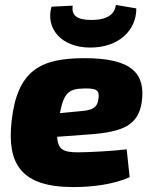

<svg xmlns="http://www.w3.org/2000/svg" viewBox="-20 -747 616 779"><path d="M346 -554C464 -554 534 -626 533 -713L450 -727C446 -689 414 -666 352 -666C295 -666 269 -682 275 -724L189 -720C164 -633 227 -554 346 -554ZM323 -511C144 -511 50 -462 27 -255C8 -81 66 12 278 12C352 12 439 2 506 -28L494 -141C434 -134 340 -129 296 -129C240 -129 214 -139 212 -192L347 -202C478 -212 541 -239 555 -332C571 -446 519 -511 323 -511ZM380 -350C376 -307 352 -300 307 -296L223 -288C239 -369 258 -387 320 -388C370 -389 383 -383 380 -350Z"/></svg>

Font: Exo 2 Extra Bold
Style: Italic
Weight: 800
Italic angle: -8°
Designer: Natanael Gama
Version: Version 1.001;PS 001.001;hotconv 1.0.88;makeotf.lib2.5.64775